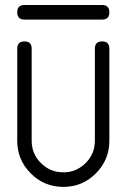

<svg xmlns="http://www.w3.org/2000/svg" viewBox="-20 -733 496 753"><path d="M408.9 -684.8Q408.9 -656.2 380.6 -656.2H75.9Q47.6 -656.2 47.6 -684.8Q47.6 -713.4 75.9 -713.4H380.6Q408.9 -713.4 408.9 -684.8ZM408.9 -180.9Q408.9 -106.2 356.1 -53.1Q303.2 0 228.3 0Q153.3 0 100.5 -53.1Q47.6 -106.2 47.6 -180.9V-542.2Q47.6 -570.6 75.9 -570.6Q104.2 -570.6 104.2 -542.2V-180.9Q104.2 -129.6 140.6 -93.4Q177 -57.1 228.3 -57.1Q279.3 -57.1 315.7 -93.4Q352.1 -129.6 352.1 -180.9V-542.2Q352.1 -570.6 380.6 -570.6Q408.9 -570.6 408.9 -542.2Z"/></svg>

Font: EnergyBar
Style: Regular
Weight: 400
Italic angle: -10°
Version: 1.0 2000-03-28